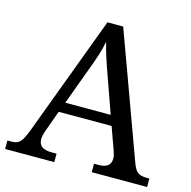

<svg xmlns="http://www.w3.org/2000/svg" viewBox="-105 -818 915 921"><g transform="rotate(15 352.5 -357.0)"><path d="M164.1 -133.8 202.1 -238.8H464.8L504.9 -127C510.3 -111.8 513.2 -101.1 513.2 -89.8C513.2 -58.1 493.2 -42 453.1 -42H430.2V0H705.1V-42H691.9C651.9 -42 636.7 -53.7 621.1 -95.2L395 -713.9H316.9L95.2 -120.1C70.3 -55.7 57.6 -42 19 -42H0V0H244.1V-42H221.2C176.3 -42 154.8 -57.1 154.8 -90.8C154.8 -102.1 158.2 -118.2 164.1 -133.8ZM221.2 -289.1 289.1 -473.1C311 -531.7 326.2 -574.7 335 -622.1C346.2 -573.7 363.8 -522.9 384.8 -463.9L446.8 -289.1Z"/></g></svg>

Font: The Erased English
Style: Regular
Weight: 400
Designer: Monotype Design team + ligartures altered by 180 Amsterdam
Foundry: Monotype Imaging Inc.
Version: Version 1.030;Glyphs 3.1.2 (3151)